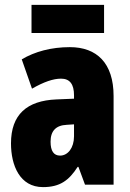

<svg xmlns="http://www.w3.org/2000/svg" viewBox="-20 -756 534 786"><path d="M406 -736H109V-621H406ZM266 -563C190 -563 123 -545 69 -513L111 -393C160 -421 198 -434 230 -434C266 -434 283 -411 283 -366V-352L211 -349C90 -344 25 -287 25 -169C25 -79 61 10 156 10C225 10 262 -17 298 -73H301L328 0H445V-363C445 -498 376 -563 266 -563ZM253 -245 283 -247V-198C283 -151 258 -119 226 -119C200 -119 187 -138 187 -176C187 -220 209 -243 253 -245Z"/></svg>

Font: Noto Sans Armenian ExtraCondensed Black
Style: Regular
Weight: 900
Width: 2
Designer: Monotype Design Team
Foundry: Monotype Imaging Inc.
Version: Version 2.008